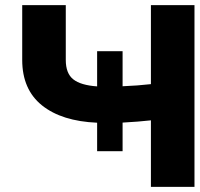

<svg xmlns="http://www.w3.org/2000/svg" viewBox="-20 -731 781 751"><path d="M66.9 -710.9H237.3V-496.6Q237.3 -443.8 266.6 -420.7Q295.9 -397.5 359.9 -393.1V-530.8H459.5V-393.6Q519.5 -396 570.3 -401.9V-710.9H740.7V0H570.3V-260.3Q522.9 -254.9 459.5 -251.5V-139.6H359.9V-251Q221.7 -256.8 144.3 -318.8Q66.9 -380.9 66.9 -496.6Z"/></svg>

Font: Bert Sans Black
Style: Regular
Weight: 900
Designer: Christian Robertson, Adam Twardoch, & Cristiano Sobral
Foundry: Google
Version: Version 12.135;January 10, 2020;FontCreator 12.0.0.2547 64-b